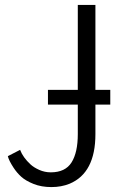

<svg xmlns="http://www.w3.org/2000/svg" viewBox="-20 -760 478 788"><path d="M176.8 -330.6V-391.1H299.3V-739.7H371.6V-391.1H432.6V-330.6H371.6V-209.5Q371.6 -50.3 265.6 -5.9Q231.9 7.8 190.9 7.8Q149.9 7.8 117.7 -5.1Q85.4 -18.1 67.4 -34.4Q49.3 -50.8 35.6 -71.8Q16.1 -101.6 12.2 -119.1L62.5 -145Q74.2 -113.8 105.5 -85Q118.7 -72.8 141.1 -62.7Q163.6 -52.7 188.5 -52.7Q248 -52.7 273.7 -93.5Q299.3 -134.3 299.3 -209.5V-330.6Z"/></svg>

Font: News Cycle
Style: Regular
Weight: 500
Version: Version 0.5.2